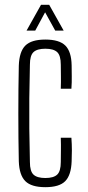

<svg xmlns="http://www.w3.org/2000/svg" viewBox="-20 -770 364 796"><path d="M58 -101Q56 -194 56 -299Q56 -404 58 -498Q60 -556 85 -581Q110 -606 168 -606Q226 -606 251 -581Q276 -556 277 -499Q277 -479 277.5 -454Q278 -429 276 -402H232Q233 -430 232.5 -456Q232 -482 232 -502Q232 -540 217 -554Q202 -568 168 -568Q134 -568 119 -554Q104 -540 104 -502Q102 -425 101.5 -362.5Q101 -300 101.5 -237.5Q102 -175 104 -98Q104 -60 119 -46Q134 -32 168 -32Q202 -32 217 -46Q232 -60 232 -98Q232 -119 232.5 -144Q233 -169 232 -199H276Q278 -172 278 -147Q278 -122 277 -101Q275 -44 250.5 -19Q226 6 168 6Q110 6 85 -19Q60 -44 58 -101ZM90 -643 150 -750H184L244 -643H209L167 -719L126 -643Z"/></svg>

Font: Big Shoulders Display Light
Style: Regular
Weight: 300
Designer: Patric King
Foundry: XO Type Co
Version: Version 1.000; ttfautohint (v1.8.2)